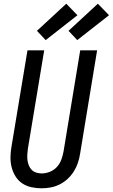

<svg xmlns="http://www.w3.org/2000/svg" viewBox="-20 -1006 607 1034"><path d="M203 8Q175 8 148 2Q121 -4 99 -19Q77 -34 63 -57Q49 -80 42.5 -106Q36 -132 36.5 -160.5Q37 -189 42 -217L128 -735H218L130 -204Q128 -189 127 -173.5Q126 -158 128 -143Q130 -128 135.5 -114.5Q141 -101 151 -91Q161 -81 175.5 -76.5Q190 -72 205 -72Q227 -72 249 -81Q271 -90 286.5 -107Q302 -124 310 -145.5Q318 -167 322 -189L412 -735H503L411 -176Q407 -151 399 -127.5Q391 -104 377 -82Q363 -60 343.5 -42Q324 -24 300.5 -12.5Q277 -1 252.5 3.5Q228 8 203 8ZM396 -790 349 -840 507 -986 567 -924ZM226 -790 179 -840 337 -986 397 -924Z"/></svg>

Font: Iosevka Curly Medium Oblique
Style: Regular
Weight: 500
Italic angle: -9°
Monospace: yes
Designer: Belleve Invis
Foundry: Belleve Invis
Version: Version 11.1.0; ttfautohint (v1.8.3)